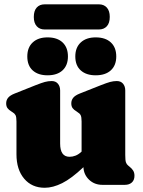

<svg xmlns="http://www.w3.org/2000/svg" viewBox="-20 -853 658 886"><path d="M56 -141V-292.5Q56 -313.5 51.5 -321.8Q47 -330 38 -335L32 -339Q20.5 -346 14.5 -354.2Q8.5 -362.5 8.5 -376Q8.5 -391 17.5 -402Q26.5 -413 48 -421.5L146 -460.5Q171.5 -470.5 187 -474.8Q202.5 -479 218.5 -479Q237 -479 247.2 -466.8Q257.5 -454.5 257.5 -435.5V-190.5Q257.5 -129.5 301 -129.5Q315 -129.5 328.5 -134.8Q342 -140 355.5 -152.5L356.5 -153.5V-292.5Q356.5 -313.5 352 -321.8Q347.5 -330 338.5 -335L333 -339Q321 -346 315 -354.2Q309 -362.5 309 -376Q309 -391 318 -402Q327 -413 348.5 -421.5L447 -460.5Q472.5 -470.5 488 -474.8Q503.5 -479 519 -479Q537.5 -479 547.8 -466.8Q558 -454.5 558 -435.5V-138Q558 -113 561.2 -103.8Q564.5 -94.5 571 -89.5L577 -84.5Q588 -76 594.2 -66.2Q600.5 -56.5 600.5 -42Q600.5 -22 588.5 -11Q576.5 0 556 0H452.5Q416 0 391.2 -23.5Q366.5 -47 365 -81.5Q309.5 -29 266.8 -7.8Q224 13.5 186.5 13.5Q127 13.5 91.5 -28.5Q56 -70.5 56 -141ZM199.5 -505.5Q156 -505.5 131 -528Q106 -550.5 106 -592.5Q106 -634 131 -657.2Q156 -680.5 199.5 -680.5Q244 -680.5 268.8 -657.2Q293.5 -634 293.5 -592.5Q293.5 -551.5 268.8 -528.5Q244 -505.5 199.5 -505.5ZM421.5 -505.5Q378 -505.5 352.8 -528Q327.5 -550.5 327.5 -592.5Q327.5 -634 352.8 -657.2Q378 -680.5 421.5 -680.5Q466.5 -680.5 491.5 -657.2Q516.5 -634 516.5 -592.5Q516.5 -551.5 491.5 -528.5Q466.5 -505.5 421.5 -505.5ZM136 -774.5Q136 -803.5 149.5 -818.2Q163 -833 186 -833H436.5Q459.5 -833 473 -818Q486.5 -803 486.5 -775Q486.5 -746.5 473 -731.8Q459.5 -717 436.5 -717H186Q163 -717 149.5 -732Q136 -747 136 -774.5Z"/></svg>

Font: Fraunces 72pt SuperSoft Black
Style: Regular
Weight: 900
Version: Version 1.000;[0bf87f6ff]